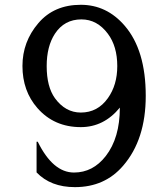

<svg xmlns="http://www.w3.org/2000/svg" viewBox="-20 -767 698 797"><path d="M317.9 -686.5Q247.1 -686.5 208 -627Q173.8 -574.7 173.8 -492.7Q173.8 -407.2 208 -359.4Q251.5 -299.8 315.4 -299.8Q385.3 -299.8 427.7 -359.4Q466.8 -414.1 466.8 -492.7Q466.8 -574.7 427.7 -627Q383.3 -686.5 317.9 -686.5ZM131.8 -178.7H136.7Q199.7 -50.8 287.1 -50.8Q365.7 -50.8 418.9 -119.1Q477.5 -194.3 477.5 -320.3Q411.1 -239.3 315.4 -239.3Q204.6 -239.3 135.3 -318.4Q73.2 -389.2 73.2 -493.2Q73.2 -593.8 139.2 -670.9Q204.1 -747.1 315.4 -747.1Q422.9 -747.1 497.6 -660.2Q585 -559.1 585 -369.1Q585 -187.5 491.2 -79.1Q415 9.8 291 9.8Q190.4 9.8 131.8 -51.3Z"/></svg>

Font: Classica
Style: Book
Weight: 400
Version: Version 1.001